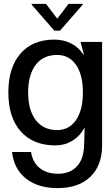

<svg xmlns="http://www.w3.org/2000/svg" viewBox="-20 -736 579 989"><path d="M277 233Q176 233 114 184Q52 135 42 47H140Q148 100 184.5 129.5Q221 159 279 159Q340 159 375 122Q410 85 413 18L416 -76H414Q391 -34 352 -10.5Q313 13 266 13Q151 13 87 -59Q23 -131 23 -260Q23 -388 85.5 -460Q148 -532 260 -532Q307 -532 346.5 -512Q386 -492 409 -455H412L395 -520H506V12Q506 116 445.5 174.5Q385 233 277 233ZM274 -66Q336 -66 371.5 -117.5Q407 -169 407 -260Q407 -351 371.5 -402Q336 -453 274 -453Q203 -453 164 -402Q125 -351 125 -260Q125 -168 164.5 -117Q204 -66 274 -66ZM406 -712 289 -578H260L143 -712V-716H217L274 -641H276L333 -716H406Z"/></svg>

Font: Non Bureau
Style: Regular
Weight: 400
Designer: Jona Saucedo
Foundry: Non Foundry
Version: Version 1.000; ttfautohint (v1.8.4)